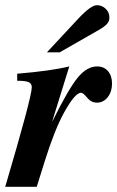

<svg xmlns="http://www.w3.org/2000/svg" viewBox="-41 -717 450 737"><path d="M25 -407V-434Q156 -445 225 -462L160 -253H161Q221 -374 256.5 -418Q292 -462 332 -462Q358 -462 373.5 -444Q389 -426 389 -396Q389 -365 372.5 -344Q356 -323 331 -323Q309 -323 293.5 -342Q278 -361 270 -361Q247 -361 205 -285Q169 -220 131 -99L100 0H-21Q81 -345 81 -382Q81 -396 69.5 -401.5Q58 -407 25 -407ZM188 -516H139L261 -647Q308 -697 331 -697Q351 -697 365 -683Q379 -669 379 -650Q379 -636 370.5 -626Q362 -616 340 -603Z"/></svg>

Font: STIX MathJax Latin
Style: Bold Italic
Weight: 700
Italic angle: -16.33°
Designer: MicroPress Inc., with final additions and corrections provided by Coen Hoffman, Elsevier (retired)
Version: Version 1.1.1